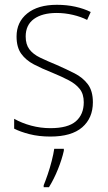

<svg xmlns="http://www.w3.org/2000/svg" viewBox="-20 -559 449 800"><path d="M367 -133Q367 -67 322.5 -28.5Q278 10 190 10Q142 10 103 0Q64 -10 39 -23V-64Q71 -46 110 -35.5Q149 -25 190 -25Q263 -25 296 -53.5Q329 -82 329 -133Q329 -167 312.5 -188Q296 -209 266.5 -224.5Q237 -240 198 -256Q155 -273 121.5 -290.5Q88 -308 68.5 -335Q49 -362 49 -407Q49 -467 93.5 -503Q138 -539 217 -539Q258 -539 294 -531Q330 -523 358 -509L343 -476Q318 -489 284 -497Q250 -505 216 -505Q156 -505 121.5 -480Q87 -455 87 -407Q87 -374 102.5 -353.5Q118 -333 147 -319Q176 -305 215 -289Q256 -271 290.5 -253.5Q325 -236 346 -208Q367 -180 367 -133ZM246 69Q238 105 221.5 146Q205 187 184 221H162V213Q169 196 178.5 168.5Q188 141 195.5 111.5Q203 82 206 61H246Z"/></svg>

Font: Noto Sans Telugu SemiCondensed ExtraLight
Style: Regular
Weight: 200
Width: 4
Designer: Jelle Bosma - Monotype Design Team
Foundry: Monotype Imaging Inc.
Version: Version 2.005; ttfautohint (v1.8.4.7-5d5b)